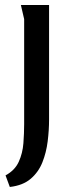

<svg xmlns="http://www.w3.org/2000/svg" viewBox="-20 -517 291 763"><path d="M175 -497V-42Q175 0 169.5 44.5Q164 89 148.5 128Q133 167 102 193.5Q71 220 19 226L2 180Q39 160 54.5 126Q70 92 73 52Q76 12 76 -24V-441L63 -497Z"/></svg>

Font: Rosario Light SemiBold
Style: Regular
Weight: 600
Version: Version 1.101; ttfautohint (v1.8.1.43-b0c9)